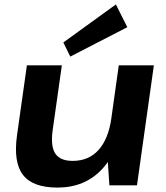

<svg xmlns="http://www.w3.org/2000/svg" viewBox="-20 -834 745 864"><path d="M217 -248.2Q207.1 -175.5 228.9 -142.8Q250.7 -110 307.2 -110Q379 -110 423.4 -159.1Q467.7 -208.3 481.1 -301.3L548.9 -381.7L538.9 -312.1Q516.9 -156.5 439.6 -73.2Q362.3 10.1 238.4 10.1Q127.6 10.1 83.6 -46.8Q39.5 -103.7 56.6 -225.5L101 -540H258.3ZM596.4 0H472.3L461.4 -161.9L514.5 -540H672.4ZM552.9 -711.6 296.3 -579.4 265 -642.9 501.5 -814Z"/></svg>

Font: Pathway Extreme 8pt Thin 12pt
Style: Italic
Weight: 100
Italic angle: -8°
Version: Version 1.001;gftools[0.9.26]